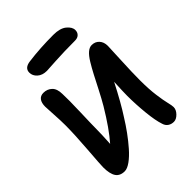

<svg xmlns="http://www.w3.org/2000/svg" viewBox="-258 -1128 1242 1242"><g transform="rotate(-45 363.0 -506.5)"><path d="M253.9 -846.2Q213.4 -846.2 189.2 -867.9Q165 -889.6 165 -918.9Q165 -960.9 220.2 -967.8Q327.1 -981.9 448.2 -981.9Q508.8 -981.9 539.8 -956.3Q570.8 -930.7 570.8 -902.8Q570.8 -881.8 557.4 -868.9Q543.9 -856 521 -856Q420.9 -856 338.9 -851.1Q256.8 -846.2 253.9 -846.2ZM150.9 -30.8Q108.4 -30.8 89.1 -59.3Q69.8 -87.9 69.8 -147.9Q69.8 -169.9 79.8 -300.3Q89.8 -430.7 89.8 -513.2Q89.8 -556.2 85.9 -616.7Q82 -677.2 82 -690.9Q82 -724.6 95.9 -743.4Q109.9 -762.2 137.2 -762.2Q171.4 -762.2 195.1 -740Q218.8 -717.8 219.2 -669.9Q221.7 -620.1 217.8 -503.7Q213.9 -387.2 213.9 -348.1Q213.9 -308.6 209 -223.1Q272.9 -295.4 351.1 -425.8Q375.5 -467.3 404.5 -523.9Q433.6 -580.6 452.6 -617.2Q471.7 -653.8 493.4 -689.5Q515.1 -725.1 535.4 -742.4Q555.7 -759.8 576.2 -759.8Q607.9 -759.8 627.4 -738.5Q647 -717.3 647 -682.1Q647 -668 641.6 -557.1Q636.2 -446.3 636.2 -378.9Q636.2 -296.4 644.3 -237.3Q652.3 -178.2 660.2 -147Q668 -115.7 668 -101.1Q668 -76.7 646.2 -54.4Q624.5 -32.2 602.1 -32.2Q579.1 -32.2 562.3 -43.7Q545.4 -55.2 539.1 -77.1Q523.4 -122.6 515.1 -205.6Q506.8 -288.6 506.8 -366.2Q506.8 -396.5 511.2 -488.8Q444.8 -359.4 395 -283.2Q366.7 -237.3 335.9 -195.1Q305.2 -152.8 271.7 -114.7Q238.3 -76.7 206.3 -53.7Q174.3 -30.8 150.9 -30.8Z"/></g></svg>

Font: Shantell Sans Bouncy
Style: Regular
Weight: 600
Designer: Stephen Nixon, Anya Danilova, Shantell Martin
Foundry: Arrow Type
Version: Version 1.006;[9816181b4]